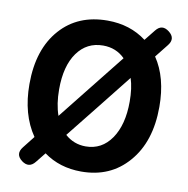

<svg xmlns="http://www.w3.org/2000/svg" viewBox="-86 -851 943 962"><g transform="rotate(10 385.0 -370.0)"><path d="M87 14Q48 -16 79 -55L127 -116Q56 -219 56 -373Q56 -551 148 -654Q237 -754 387 -754Q502 -754 585 -691L629 -746Q659 -784 697.5 -754Q736 -724 706 -686L652 -618Q717 -522 717 -373Q717 -195 625 -90Q535 14 387 14Q277 14 196 -45L156 5Q126 43 87 14ZM387 -114Q469 -114 517.5 -184.5Q566 -255 566 -373Q566 -442 550 -491L416 -322L282 -154Q327 -114 387 -114ZM227 -241 362 -411 498 -582Q453 -627 387 -627Q304 -627 255.5 -559.5Q207 -492 207 -373Q207 -298 227 -241Z"/></g></svg>

Font: GenSenRounded TW B
Style: Regular
Weight: 700
Version: Version 1.501;PS 1;hotconv 16.6.51;makeotf.lib2.5.65220